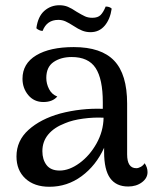

<svg xmlns="http://www.w3.org/2000/svg" viewBox="-20 -703 593 734"><path d="M544 -45Q544 -22 522.5 -6Q501 10 470 10Q424 10 401 -22Q378 -54 378 -122V-138Q347 -70 292 -29.5Q237 11 169 11Q111 11 77 -20.5Q43 -52 43 -105Q43 -165 89 -206.5Q135 -248 210 -269Q290 -290 373 -287V-312Q373 -401 345.5 -443Q318 -485 254 -485Q213 -485 185 -466Q157 -447 157 -405Q157 -383 167.5 -362.5Q178 -342 199 -334Q181 -313 146 -313Q110 -313 88 -339.5Q66 -366 66 -402Q66 -460 118.5 -491.5Q171 -523 262 -523Q367 -523 416.5 -471Q466 -419 466 -307V-113Q466 -60 501 -60Q509 -60 518 -65Q527 -70 533 -79Q544 -63 544 -45ZM376 -253Q339 -255 298 -249.5Q257 -244 229 -232Q187 -216 164.5 -189Q142 -162 142 -125Q142 -93 158 -72Q174 -51 208 -51Q245 -51 284 -79.5Q323 -108 349 -154.5Q375 -201 376 -253ZM326 -580Q309 -580 294 -586Q279 -592 261 -604Q244 -615 231 -621Q218 -627 203 -627Q159 -627 143 -585H141Q136 -585 129.5 -588Q123 -591 119 -595Q125 -640 149.5 -661.5Q174 -683 207 -683Q225 -683 239.5 -677Q254 -671 273 -658Q293 -646 305 -640.5Q317 -635 333 -635Q354 -635 364.5 -645.5Q375 -656 384 -678Q399 -678 407 -670Q401 -629 380 -604.5Q359 -580 326 -580Z"/></svg>

Font: Arima Madurai Medium
Style: Regular
Weight: 500
Designer: Joana Correia and Natanael Gama
Foundry: NDISCOVER
Version: Version 1.020